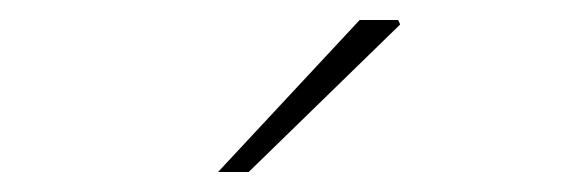

<svg xmlns="http://www.w3.org/2000/svg" viewBox="-20 -740 572 190"><path d="M195.8 -569.8 335.9 -720.2H374L376 -715.8L226.1 -569.8Z"/></svg>

Font: Source Sans 3 ExtraLight
Style: Regular
Weight: 200
Designer: Paul D. Hunt
Foundry: Adobe
Version: Version 3.052;hotconv 1.1.0;makeotfexe 2.6.0